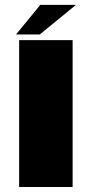

<svg xmlns="http://www.w3.org/2000/svg" viewBox="-20 -752 386 772"><path d="M57 0V-590.5H272V0ZM44.5 -613.5 142 -732.5H285.5L140 -613.5Z"/></svg>

Font: Anybody ExtraExpanded ExtraBold
Style: Regular
Weight: 800
Width: 8
Designer: Tyler Finck
Foundry: Etcetera Type Company
Version: Version 1.010; ttfautohint (v1.8.3) -l 8 -r 50 -G 200 -x 14 